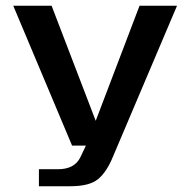

<svg xmlns="http://www.w3.org/2000/svg" viewBox="-20 -505 640 666"><path d="M224 141H115V82H181Q239 82 259 40L278 0H230L26 -485H159L312 -86L464 -485H594L372 38Q350 92 320 116.5Q290 141 224 141Z"/></svg>

Font: Sarpanch SemiBold
Style: Regular
Weight: 600
Designer: Manushi Parikh (Devanagari and Latin), Jyotish Sonowal (Devanagari)
Foundry: Indian Type Foundry
Version: Version 2.004;PS 1.0;hotconv 1.0.78;makeotf.lib2.5.61930; tt